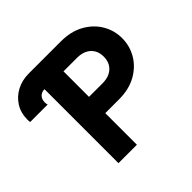

<svg xmlns="http://www.w3.org/2000/svg" viewBox="-175 -908 1094 1094"><g transform="rotate(-45 372.0 -361.5)"><path d="M142.6 -521.5Q140.6 -526 140 -531.2Q139.4 -536.3 139.4 -541.8Q139.4 -566.2 153.5 -581.2Q167.7 -596.1 191.6 -596.1Q202.6 -596.1 210.7 -592.9V-721.8Q206.2 -722.5 201.3 -722.6Q196.4 -722.7 191.6 -722.7Q137.6 -722.7 94.2 -699.9Q50.9 -677.1 25.4 -636.5Q0 -595.8 0 -541.8Q0 -536.6 0.3 -531.5Q0.7 -526.5 1.4 -521.5ZM340 -591.4H449.9Q483.7 -591.4 508.7 -579.2Q533.8 -567 547.8 -544Q561.7 -521 561.7 -488.7Q561.7 -456.5 547.8 -433.4Q533.8 -410.4 508.7 -398.1Q483.7 -385.9 449.9 -385.9H340ZM191.6 0H340V-254.7H449.9Q531.4 -254.7 589.6 -287.3Q647.8 -319.9 679 -373.3Q710.2 -426.7 710.2 -488.7Q710.2 -551.2 679 -604.3Q647.8 -657.4 589.6 -690Q531.4 -722.7 449.9 -722.7H191.6Z"/></g></svg>

Font: Giphurs SC
Style: Regular
Weight: 400
Version: Version 0.920